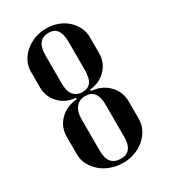

<svg xmlns="http://www.w3.org/2000/svg" viewBox="-178 -793 780 888"><g transform="rotate(-30 212.0 -349.5)"><path d="M160 -352 174 -354V-361L160 -363Q115 -370 84.5 -404.5Q54 -439 54 -487V-571Q54 -599 67 -624Q80 -649 101.5 -667.5Q123 -686 152 -697Q181 -708 214 -708Q247 -708 275.5 -697.5Q304 -687 325 -668Q346 -649 358 -624.5Q370 -600 370 -571V-487Q370 -439 339.5 -405Q309 -371 263 -363L250 -361V-354L263 -352Q312 -345 344.5 -309.5Q377 -274 377 -225V-132Q377 -103 364 -77Q351 -51 329 -32Q307 -13 277.5 -2Q248 9 214 9Q180 9 149.5 -2Q119 -13 96.5 -32.5Q74 -52 60.5 -77.5Q47 -103 47 -132V-225Q47 -275 78.5 -309.5Q110 -344 160 -352ZM215 -369Q245 -369 259.5 -389Q274 -409 274 -454V-603Q274 -685 215 -685Q150 -685 150 -603V-454Q150 -369 215 -369ZM215 -13Q277 -13 277 -93V-265Q277 -347 215 -347Q183 -347 165 -325Q147 -303 147 -265V-93Q147 -13 215 -13Z"/></g></svg>

Font: Moniqa Narrow Heading
Style: Bold
Weight: 700
Width: 4
Designer: Rajesh Rajput
Foundry: Rajesh Rajput
Version: Version 1.000